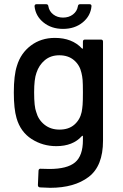

<svg xmlns="http://www.w3.org/2000/svg" viewBox="-20 -698 587 917"><path d="M386 -509H462Q472 -509 472 -499V-26Q472 95 403.5 147Q335 199 220 199Q205 199 171 197Q161 196 161 186L164 117Q164 113 167 110Q170 107 175 108Q189 109 216 109Q301 109 338.5 77.5Q376 46 376 -29V-47Q376 -49 374.5 -49.5Q373 -50 371 -48Q328 0 249 0Q184 0 131 -34Q78 -68 59 -134Q46 -178 46 -256Q46 -339 61 -384Q79 -444 127.5 -480.5Q176 -517 242 -517Q324 -517 371 -467Q373 -465 374.5 -465.5Q376 -466 376 -468V-499Q376 -509 386 -509ZM376 -257Q376 -299 374.5 -316.5Q373 -334 369 -350Q361 -387 333.5 -410.5Q306 -434 263 -434Q222 -434 194 -410.5Q166 -387 154 -350Q143 -320 143 -257Q143 -188 153 -163Q163 -126 192.5 -102.5Q222 -79 264 -79Q308 -79 335 -102.5Q362 -126 370 -163Q373 -179 374.5 -197Q376 -215 376 -257ZM145 -668Q145 -678 155 -678H200Q210 -678 211 -668Q215 -644 234.5 -629Q254 -614 281 -614Q309 -614 328.5 -629Q348 -644 352 -668Q353 -678 363 -678H407Q417 -678 417 -669Q413 -622 375 -591Q337 -560 281 -560Q226 -560 188 -590.5Q150 -621 145 -668Z"/></svg>

Font: BarlowMedium
Style: Regular
Weight: 500
Designer: Jeremy Tribby
Foundry: Tribby Type
Version: Version 1.422